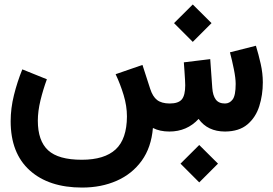

<svg xmlns="http://www.w3.org/2000/svg" viewBox="-20 -596 1239 870"><path d="M797.9 145.5 882.8 61 967.8 145.5 882.8 230.5ZM768.6 -491.2 853.5 -575.7 938.5 -491.2 853.5 -406.2ZM747.6 0Q704.1 0 672.9 -16.1Q665.5 72.3 622.1 132.3Q578.6 192.4 508.8 223.1Q439 253.9 352.1 253.9Q201.2 253.9 114.7 176Q28.3 98.1 28.3 -46.9Q28.3 -105 43.2 -165Q58.1 -225.1 81.1 -281.7L192.4 -236.8Q175.3 -190.4 163.3 -141.1Q151.4 -91.8 151.4 -49.3Q151.4 42 198 85Q244.6 127.9 350.6 127.9Q453.1 127.9 503.9 81.1Q554.7 34.2 555.2 -68.4Q555.2 -115.7 540.3 -165Q525.4 -214.4 503.9 -259.8L625.5 -301.8L660.6 -193.4Q671.9 -158.2 691.9 -142.8Q711.9 -127.4 748.5 -127Q788.6 -127 804 -145.8Q819.3 -164.6 819.3 -209.5Q819.3 -216.3 818.4 -234.1Q817.4 -252 815.9 -273.7Q814.5 -295.4 813 -313.5L932.6 -328.1L941.9 -197.3Q944.3 -163.1 957.8 -145Q971.2 -127 999.5 -127Q1020.5 -127 1034.2 -145.3Q1047.9 -163.6 1047.9 -215.8Q1047.9 -241.7 1039.8 -282Q1031.7 -322.3 1022 -358.9L1139.6 -388.7Q1151.9 -348.6 1161.4 -306.2Q1170.9 -263.7 1170.9 -223.1Q1170.9 -165.5 1154.8 -114.7Q1138.7 -64 1101.1 -32.2Q1063.5 -0.5 1000 0Q920.9 0 879.9 -57.1Q827.1 0 747.6 0Z"/></svg>

Font: Vazir FD-WOL
Style: Bold-FD-WOL
Weight: 700
Designer: Saber Rastikerdar
Foundry: Saber Rastikerdar
Version: Version 30.1.0